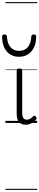

<svg xmlns="http://www.w3.org/2000/svg" viewBox="-51 -1163 372 1816"><path d="M192 17Q171 17 155.5 10.5Q140 4 129 -8Q118 -20 112.5 -38.5Q107 -57 107 -82V-496Q107 -506 113 -510.5Q119 -515 132 -515Q146 -515 152.5 -510.5Q159 -506 159 -496V-94Q159 -74 163.5 -60Q168 -46 177.5 -38.5Q187 -31 202 -31Q213 -31 223 -34.5Q233 -38 243 -45.5Q253 -53 263 -63Q269 -69 275.5 -68Q282 -67 288 -59Q293 -54 295 -48Q297 -42 292 -35Q281 -20 264.5 -8Q248 4 229.5 10.5Q211 17 192 17ZM130 -626Q57 -626 13.5 -676Q-30 -726 -31 -816Q-32 -826 -26.5 -831.5Q-21 -837 -8 -837Q4 -837 9 -831.5Q14 -826 15 -816Q18 -753 47.5 -717.5Q77 -682 130 -682Q183 -682 212.5 -717.5Q242 -753 245 -816Q246 -826 250.5 -831.5Q255 -837 268 -837Q281 -837 286.5 -831.5Q292 -826 291 -816Q291 -757 270.5 -714.5Q250 -672 214 -649Q178 -626 130 -626ZM0 623H301V633H0ZM0 -20H301V0H0ZM0 -505H301V-500H0ZM0 -1143H301V-1133H0Z"/></svg>

Font: Playwrite CL Guides
Style: Regular
Weight: 400
Designer: Veronika Burian, José Scaglione
Foundry: TypeTogether
Version: Version 1.003